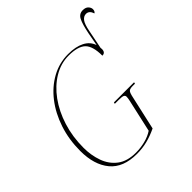

<svg xmlns="http://www.w3.org/2000/svg" viewBox="-226 -1009 1179 1179"><g transform="rotate(-45 363.5 -420.0)"><path d="M290 10Q171 10 113.5 -59.5Q56 -129 56 -249Q56 -348 84.5 -434Q113 -520 163.5 -585Q214 -650 280.5 -686.5Q347 -723 424 -723Q489 -723 531 -701.5Q573 -680 587 -638L603 -725Q616 -790 631 -820Q646 -850 678 -850Q703 -850 715 -837Q727 -824 727 -810Q727 -792 715 -785Q704 -820 676 -820Q656 -820 641 -801Q626 -782 616 -729L592 -609Q593 -603 593 -598Q593 -567 566 -567Q566 -650 533 -682Q500 -714 420 -714Q352 -714 291 -677.5Q230 -641 183.5 -577Q137 -513 110.5 -429Q84 -345 84 -249Q84 -183 104.5 -126Q125 -69 170.5 -34.5Q216 0 291 0Q332 0 371.5 -10Q411 -20 441 -40L489 -254Q491 -263 492 -270Q493 -277 493 -284Q493 -294 484 -299Q475 -304 444 -304H411L413 -314H588L586 -304H567Q541 -304 532.5 -295Q524 -286 517 -251L468 -33Q424 -12 381 -1Q338 10 290 10Z"/></g></svg>

Font: Noto Serif Display SemiCondensed Thin
Style: Italic
Weight: 100
Width: 4
Italic angle: -12°
Designer: Monotype Design Team
Foundry: Monotype Imaging Inc.
Version: Version 2.009